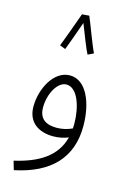

<svg xmlns="http://www.w3.org/2000/svg" viewBox="-132 -717 663 1008"><g transform="rotate(15 199.0 -213.0)"><path d="M184 -653C169 -611 126 -492 115 -466L146 -454C153 -471 184 -556 203 -611C221 -565 254 -479 267 -456L298 -471C278 -511 240 -617 223 -656ZM50 230C243 190 343 84 343 -87C343 -214 296 -327 207 -327C119 -327 63 -215 63 -120C63 -34 124 5 203 5C232 5 261 -1 285 -11C257 98 164 153 36 182ZM113 -128C113 -205 155 -276 201 -276C262 -276 294 -179 294 -85C294 -77 293 -69 293 -62C270 -51 240 -43 210 -43C155 -43 113 -63 113 -128Z"/></g></svg>

Font: Noto Sans Arabic Cond Light
Style: Regular
Weight: 300
Width: 3
Designer: Monotype Design Team, Nadine Chahine, Nizar Qandah and Khaled Hosny
Foundry: Monotype Imaging Inc.
Version: Version 2.012